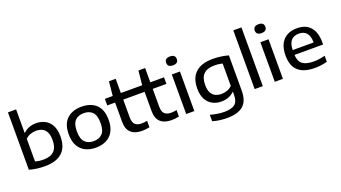

<svg xmlns="http://www.w3.org/2000/svg" viewBox="-75 -1530 4404 2482"><g transform="rotate(-20 2127.0 -289.0)"><path d="M295 10Q241 10 187 3Q133 -4 82 -19V-808H194V-486.5H200Q231.5 -517.5 275.8 -535Q320 -552.5 375 -552.5Q441 -552.5 495.2 -524.5Q549.5 -496.5 581.8 -437.2Q614 -378 614 -284Q614 -138.5 533.5 -64.2Q453 10 295 10ZM306 -77Q403.5 -77 452.8 -125.5Q502 -174 502 -275Q502 -343.5 481.2 -384.2Q460.5 -425 424 -442.8Q387.5 -460.5 340.5 -460.5Q300 -460.5 261.8 -447Q223.5 -433.5 194 -403V-91.5Q216 -85.5 244.2 -81.2Q272.5 -77 306 -77Z M997.5 10Q915 10 853.2 -21Q791.5 -52 757.2 -114.5Q723 -177 723 -272Q723 -412.5 797.2 -482.5Q871.5 -552.5 997.5 -552.5Q1125 -552.5 1198.8 -483.2Q1272.5 -414 1272.5 -272Q1272.5 -178.5 1238 -115.8Q1203.5 -53 1141.5 -21.5Q1079.5 10 997.5 10ZM997.5 -79Q1073 -79 1116.8 -123.5Q1160.5 -168 1160.5 -271.5Q1160.5 -375.5 1116.8 -419.8Q1073 -464 997.5 -464Q922 -464 878.5 -420Q835 -376 835 -272.5Q835 -168.5 878.5 -123.8Q922 -79 997.5 -79Z M1633 10Q1534 10 1480.5 -38.5Q1427 -87 1427 -187V-453.5H1319V-544H1427L1446.5 -740H1539V-544H1727.5V-453.5H1539V-208Q1539 -138.5 1570 -110.2Q1601 -82 1661.5 -82Q1692 -82 1735 -91V-2Q1683.5 10 1633 10Z M2038.5 10Q1939.5 10 1886 -38.5Q1832.5 -87 1832.5 -187V-453.5H1724.5V-544H1832.5L1852 -740H1944.5V-544H2133V-453.5H1944.5V-208Q1944.5 -138.5 1975.5 -110.2Q2006.5 -82 2067 -82Q2097.5 -82 2140.5 -91V-2Q2089 10 2038.5 10Z M2240 0V-544H2352V0ZM2296 -649.5Q2223 -649.5 2223 -710Q2223 -771.5 2296 -771.5Q2369 -771.5 2369 -710Q2369 -649.5 2296 -649.5Z M2721 230Q2674.5 230 2623 223.5Q2571.5 217 2523.5 202.5V113.5Q2576.5 129 2624.8 136Q2673 143 2714.5 143Q2816 143 2861 105.2Q2906 67.5 2906 -21V-61.5H2900Q2868.5 -30.5 2824.2 -13Q2780 4.5 2725 4.5Q2659 4.5 2604.8 -23.8Q2550.5 -52 2518.5 -110.5Q2486.5 -169 2486.5 -260.5Q2486.5 -402.5 2566.8 -477.5Q2647 -552.5 2805 -552.5Q2859 -552.5 2914.5 -545Q2970 -537.5 3018 -523.5V-41Q3018 102.5 2944.8 166.2Q2871.5 230 2721 230ZM2759.5 -87.5Q2799 -87.5 2837.8 -101Q2876.5 -114.5 2906 -145V-452.5Q2884 -458 2856 -461.8Q2828 -465.5 2794.5 -465.5Q2697.5 -465.5 2648 -417.5Q2598.5 -369.5 2598.5 -270Q2598.5 -202.5 2619.2 -162.5Q2640 -122.5 2676.5 -105Q2713 -87.5 2759.5 -87.5Z M3182 0V-808H3294V0Z M3458.5 0V-544H3570.5V0ZM3514.5 -649.5Q3441.5 -649.5 3441.5 -710Q3441.5 -771.5 3514.5 -771.5Q3587.5 -771.5 3587.5 -710Q3587.5 -649.5 3514.5 -649.5Z M4009 10Q3858.5 10 3781.8 -58.2Q3705 -126.5 3705 -271Q3705 -407 3772.8 -479.8Q3840.5 -552.5 3963.5 -552.5Q4083.5 -552.5 4147 -479Q4210.5 -405.5 4210.5 -268V-239H3816.5Q3820.5 -151 3870 -112.5Q3919.5 -74 4024.5 -74Q4060.5 -74 4100 -79.8Q4139.5 -85.5 4179.5 -95.5V-12.5Q4133.5 -1 4091.5 4.5Q4049.5 10 4009 10ZM3962 -479Q3893 -479 3855.8 -437.2Q3818.5 -395.5 3816 -306H4105Q4103 -395 4066.8 -437Q4030.5 -479 3962 -479Z"/></g></svg>

Font: Encode Sans Expanded Expanded Medium
Style: Regular
Weight: 500
Width: 7
Designer: Multiple Designers
Foundry: Impallari Type
Version: Version 3.000; ttfautohint (v1.8.3) -l 8 -r 50 -G 200 -x 14 